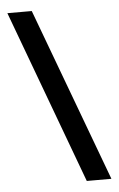

<svg xmlns="http://www.w3.org/2000/svg" viewBox="-52 -753 489 792"><g transform="rotate(-5 192.5 -357.0)"><path d="M110 -716 377 2H275L9 -716Z"/></g></svg>

Font: Noto Sans Meetei Mayek Medium
Style: Regular
Weight: 500
Designer: Monotype Design Team and Neelakash Kshetrimayum
Foundry: Monotype Imaging Inc.
Version: Version 2.002; ttfautohint (v1.8.4.7-5d5b)